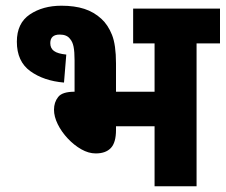

<svg xmlns="http://www.w3.org/2000/svg" viewBox="-20 -652 790 672"><path d="M195 -632Q241 -632 275 -621Q309 -610 335 -586Q358 -565 372 -530Q386 -495 386 -430V-331H521V-500H446V-622H750V-500H668V0H521V-210H386V-197Q386 -153 368 -134Q350 -115 315 -115Q290 -115 264.5 -129.5Q239 -144 217 -167.5Q195 -191 182 -217.5Q169 -244 169 -268Q169 -294 183.5 -312.5Q198 -331 241 -331V-441Q241 -471 237.5 -488.5Q234 -506 225 -516Q214 -531 189 -531Q156 -531 156 -501Q156 -483 169 -473.5Q182 -464 212 -461L204 -363Q133 -369 86 -403Q39 -437 39 -506Q39 -571 84.5 -601.5Q130 -632 195 -632Z"/></svg>

Font: Noto Sans Devanagari SemiCondensed ExtraBold
Style: Regular
Weight: 800
Width: 4
Designer: Jelle Bosma - Monotype Design Team
Foundry: Monotype Imaging Inc.
Version: Version 2.004; ttfautohint (v1.8.4.7-5d5b)